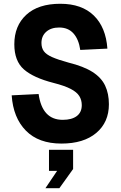

<svg xmlns="http://www.w3.org/2000/svg" viewBox="-20 -746 640 1019"><path d="M306 16Q185 16 117.5 -52.5Q50 -121 42 -240L185 -247Q204 -110 313 -110Q361 -110 387.5 -130Q414 -150 414 -188Q414 -215 401 -236Q388 -257 355.5 -274Q323 -291 264 -306Q158 -333 107 -377.5Q56 -422 56 -511Q56 -609 119.5 -667.5Q183 -726 300 -726Q414 -726 478 -663.5Q542 -601 550 -488L406 -481Q398 -537 370 -568.5Q342 -600 294 -600Q251 -600 225.5 -577.5Q200 -555 200 -518Q200 -492 212.5 -474.5Q225 -457 256.5 -443Q288 -429 343 -414Q424 -394 471 -364Q518 -334 538 -291.5Q558 -249 558 -193Q558 -97 491 -40.5Q424 16 306 16ZM221 253 283 161H240V49H368V151L295 253Z"/></svg>

Font: Geist Mono
Style: Bold
Weight: 700
Monospace: yes
Designer: Basement.studio, Andrés Briganti, Mateo Zaragoza
Foundry: Basement.studio, Vercel, Andrés Briganti, Guido Ferreyra, Mateo Zaragoza
Version: Version 1.500; ttfautohint (v1.8.4.7-5d5b)